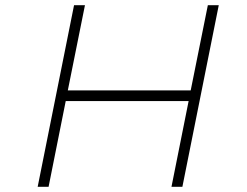

<svg xmlns="http://www.w3.org/2000/svg" viewBox="-20 -719 951 739"><path d="M780 -699H822L682 0H640L706 -330H233L167 0H125L265 -699H307L241 -371H714Z"/></svg>

Font: TypoPRO Montserrat
Style: Italic
Weight: 275
Italic angle: -11.3°
Designer: Julieta Ulanovsky
Foundry: Julieta Ulanovsky
Version: Version 6.001